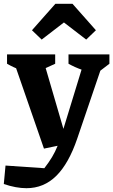

<svg xmlns="http://www.w3.org/2000/svg" viewBox="-45 -785 595 1009"><path d="M-25 182 -16 85 188 99Q212 68 228.5 40.5Q245 13 257 -17Q269 -47 281 -84L405 -489H508L361 -57Q316 75 250.5 139.5Q185 204 94 204Q67 204 37 198.5Q7 193 -25 182ZM186 -4 18 -489H177L311 -30ZM131 -398Q96 -405 60.5 -418Q25 -431 -8 -450V-499H245V-450ZM462 -398Q424 -405 386.5 -418Q349 -431 315 -450V-499H530V-450ZM336 -765 459 -626 408 -577 291 -667 174 -577 123 -626 246 -765Z"/></svg>

Font: Piazzolla Thin ExtraBold
Style: Regular
Weight: 800
Version: Version 2.005